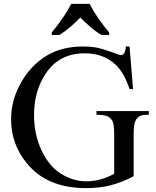

<svg xmlns="http://www.w3.org/2000/svg" viewBox="-20 -951 800 987"><path d="M646 -712 664 -493H646Q619 -575 576 -617Q513 -677 416 -677Q283 -677 214 -571Q155 -482 155 -360Q155 -260 193.5 -178Q232 -96 294 -57.5Q356 -19 423 -19Q461 -19 497.5 -29Q534 -39 567 -58V-259Q567 -312 558.5 -328Q550 -344 534 -352.5Q518 -361 476 -361V-380H745V-361H732Q692 -361 678 -333Q667 -314 667 -259V-45Q608 -14 550.5 1Q493 16 422 16Q220 16 116 -114Q37 -211 37 -338Q37 -430 81 -513Q133 -614 225 -668Q302 -712 407 -712Q444 -712 475 -706.5Q506 -701 563 -680Q591 -668 602 -668Q611 -668 618 -677Q625 -686 627 -712ZM246 -784Q258 -798 272 -816.5Q286 -835 300 -855Q314 -875 326 -895Q338 -915 346 -931H441Q449 -915 461 -895Q473 -875 487 -855Q501 -835 515 -816.5Q529 -798 541 -784V-771H502Q473 -788 444.5 -812.5Q416 -837 393 -861Q370 -837 341.5 -812.5Q313 -788 285 -771H246Z"/></svg>

Font: MM Taunggyi
Style: Regular
Weight: 400
Designer: Khon Soe Zaw Thu
Version: Version 1.00 July 18, 2016, initial release